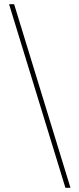

<svg xmlns="http://www.w3.org/2000/svg" viewBox="-20 -730 376 910"><path d="M290 160 23 -710H47L314 160Z"/></svg>

Font: DM Serif Display
Style: Regular
Weight: 400
Designer: Colophon Foundry, Frank Grießhammer
Foundry: Colophon Foundry
Version: Version 5.200; ttfautohint (v1.8.3)